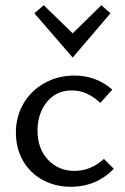

<svg xmlns="http://www.w3.org/2000/svg" viewBox="-20 -711 479 737"><path d="M41 -202Q41 -264 70.5 -314Q100 -364 151.5 -392.5Q203 -421 266 -421Q349 -421 411 -367L365 -316Q314 -364 256 -364Q196 -364 160 -319.5Q124 -275 124 -210Q124 -140 164.5 -97.5Q205 -55 266 -55Q328 -55 379 -101L417 -63Q349 6 252 6Q192 6 143.5 -20.5Q95 -47 68 -94.5Q41 -142 41 -202ZM112 -660 148 -691 259 -583 369 -691 404 -660 259 -490Z"/></svg>

Font: Ysabeau Medium
Style: Regular
Weight: 500
Designer: Christian Thalmann (Catharsis Fonts)
Version: Version 0.003